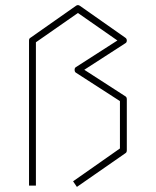

<svg xmlns="http://www.w3.org/2000/svg" viewBox="-20 -778 612 754"><path d="M472 -400Q478 -397 478 -388V-188Q478 -179 472 -176L282 -44L267 -66L451 -195V-381L279 -492Q273 -495 273 -504Q273 -512 279 -515L441 -619L286 -727L121 -612V-49H94V-619Q94 -627 100 -630L278 -755Q286 -761 294 -755L472 -630Q478 -626 478 -619Q478 -611 472 -608L311 -504Z"/></svg>

Font: Envoyer
Style: Regular
Weight: 400
Version: Version 0.1